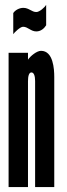

<svg xmlns="http://www.w3.org/2000/svg" viewBox="-20 -762 272 782"><path d="M34 -623C39 -630 62 -653 74 -653C94 -653 105 -634 128 -634C146 -634 160 -646 168 -659V-742C162 -732 141 -713 128 -713C109 -713 98 -730 75 -730C60 -730 43 -722 34 -709ZM94 -431C94 -452 98 -467 108 -467C118 -467 123 -453 123 -432V0H201V-448C201 -481 197 -555 147 -555C130 -555 104 -534 94 -519V-547H15V0H94Z"/></svg>

Font: League Gothic Condensed
Style: Regular
Weight: 400
Width: 3
Designer: Tyler Finck
Foundry: The League of Moveable Type
Version: Version 1.001;PS 001.001;hotconv 1.0.56;makeotf.lib2.0.21325